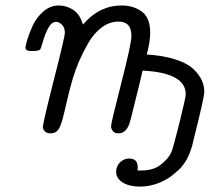

<svg xmlns="http://www.w3.org/2000/svg" viewBox="-20 -484 812 704"><path d="M73.2 -310.1Q73.2 -314.9 79.6 -336.9Q85.9 -358.9 99.4 -388.9Q112.8 -418.9 138.4 -441.4Q164.1 -463.9 195.8 -463.9Q223.6 -463.9 248.3 -448Q272.9 -432.1 284.2 -394Q344.2 -463.9 425.8 -463.9Q469.7 -463.9 500.2 -441.4Q530.8 -418.9 530.8 -363.8Q530.8 -331.5 518.1 -284.2Q579.1 -280.3 623 -266.1Q667 -252 688.5 -231.4Q710 -210.9 719.5 -190.4Q729 -169.9 729 -147Q729 -127 690.9 23.9Q690.9 24.9 688 35.9Q685.1 46.9 684.6 50Q684.1 53.2 680.4 63.7Q676.8 74.2 674.8 79.1Q672.9 84 668 94Q663.1 104 658.9 110.1Q654.8 116.2 647.9 125Q641.1 133.8 633.5 140.4Q626 147 616.5 155Q606.9 163.1 596.2 169.9Q547.4 199.7 494.1 200.2Q454.1 200.2 429.9 185.1Q405.8 169.9 405.8 146Q405.8 125 420.4 111.1Q435.1 97.2 453.1 97.2Q485.4 97.2 484.9 129.9Q484.9 136.7 483.9 141.1H499Q542 141.1 569.1 120.1Q596.2 99.1 607.9 75.2Q614.7 60.1 637.9 -33.4Q661.1 -127 661.1 -138.2Q661.1 -217.3 502.9 -225.1Q501 -213.9 460 -49.8L458 -43Q456.1 -36.1 454.6 -31Q453.1 -25.9 449.5 -19Q445.8 -12.2 441.4 -7.1Q437 -2 429.9 1.5Q422.9 4.9 414.1 4.9Q399.9 4.9 393.6 -3.7Q387.2 -12.2 387.2 -21Q387.2 -33.2 424.6 -178.7Q461.9 -324.2 461.9 -352.1Q461.9 -405.3 414.1 -404.8Q380.9 -404.8 352.1 -382.8Q323.2 -360.8 302.7 -324.5Q282.2 -288.1 269.5 -258.5Q256.8 -229 247.1 -196.8Q237.3 -163.6 228.3 -125.7Q219.2 -87.9 214.6 -67.4Q210 -46.9 203.4 -28.3Q196.8 -9.8 188 -2.4Q179.2 4.9 164.1 4.9Q151.9 4.9 144.5 -2.4Q137.2 -9.8 137.2 -18.1Q137.2 -33.2 177.5 -191.2Q217.8 -349.1 217.8 -363.8Q217.8 -382.8 207.3 -393.3Q196.8 -403.8 186 -403.8Q168.9 -403.8 157 -381.3Q145 -358.9 137.5 -332.5Q129.9 -306.2 127.9 -303.2Q124 -297.4 99.1 -296.9H94.2Q73.2 -296.9 73.2 -310.1Z"/></svg>

Font: CMU Concrete
Style: Italic
Weight: 500
Italic angle: -14.04°
Version: Version 0.7.0